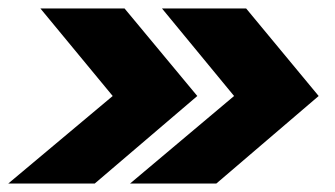

<svg xmlns="http://www.w3.org/2000/svg" viewBox="-32 -474 793 454"><path d="M275.5 -40H479.5L721.5 -247L550 -454H351L521.5 -247ZM-12.5 -40H192L434.5 -247L262.5 -454H63.5L234.5 -247Z"/></svg>

Font: Anybody UltraCondensed Thin ExtraBold
Style: Italic
Weight: 800
Italic angle: -10°
Version: Version 1.111